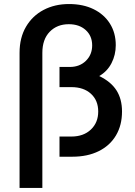

<svg xmlns="http://www.w3.org/2000/svg" viewBox="-20 -777 669 952"><path d="M77 155H190V-515Q190 -582 226.5 -619.5Q263 -657 321 -657Q373 -657 405 -628Q437 -599 437 -552Q437 -506 406 -475.5Q375 -445 326 -445H275V-345H334Q395 -345 431 -312Q467 -279 467 -224Q467 -169 430.5 -134.5Q394 -100 334 -100H275V0H339Q414 0 469.5 -27.5Q525 -55 555 -105.5Q585 -156 585 -224Q585 -286 557.5 -329Q530 -372 472 -400Q512 -423 533 -464Q554 -505 554 -553Q554 -614 525 -660Q496 -706 444 -731.5Q392 -757 322 -757Q252 -757 196.5 -728Q141 -699 109 -644.5Q77 -590 77 -515Z"/></svg>

Font: Custom Plus Jakarta Sans SemiBold
Style: Regular
Weight: 600
Designer: Gumpita Rahayu & FullSphere
Foundry: Tokotype & FullSphere
Version: Version 1.001;hotconv 1.0.117;makeotfexe 2.5.65602